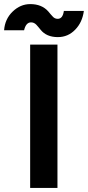

<svg xmlns="http://www.w3.org/2000/svg" viewBox="-71 -918 430 938"><path d="M76.3 0H209.7V-700H76.3ZM211.7 -736.7Q261.3 -736.7 296.3 -773Q331.3 -808.7 338.7 -864.7H241Q235.7 -826 211 -826Q196.3 -826 186.7 -837Q181.7 -842 176.3 -848.5Q171 -855 165 -862Q133.3 -898 76.7 -898Q28.7 -898 -9.3 -861.3Q-47 -825 -51 -770.3H46.7Q55.7 -808.7 80.7 -808.7Q95 -808.7 106 -797.7Q111 -792.7 116.2 -786.2Q121.3 -779.7 127.3 -772.7Q156 -736.7 211.7 -736.7Z"/></svg>

Font: Unageo Variable
Style: Regular
Weight: 300
Designer: Richard Sepsi
Foundry: Richard Sepsi
Version: Version 2.200